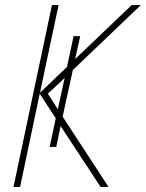

<svg xmlns="http://www.w3.org/2000/svg" viewBox="-20 -734 573 754"><path d="M33 0 184 -714H210L137 -370L243 -471L269 -592H295L275 -502L497 -714H533L266 -459L226 -276L406 0H375L218 -239L201 -157H175L199 -269L136 -366L59 0ZM168 -366 207 -305 234 -428Z"/></svg>

Font: Noto Sans SemiCondensed Thin
Style: Italic
Weight: 100
Width: 4
Italic angle: -12°
Designer: Monotype Design Team
Foundry: Monotype Imaging Inc.
Version: Version 2.013; ttfautohint (v1.8.4.7-5d5b)